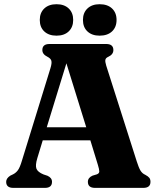

<svg xmlns="http://www.w3.org/2000/svg" viewBox="-20 -914 766 934"><path d="M233 -29.5Q233 0 198.5 0H45Q10 0 10 -29.5Q10 -46.5 30 -59.5L43.5 -66Q57.5 -73 67.2 -86.2Q77 -99.5 87 -133.5L225.5 -582.5Q233 -607 229.8 -618.5Q226.5 -630 210.5 -638Q186 -650 186 -670.5Q186 -700 221 -700H496.5Q531.5 -700 531.5 -670.5Q531.5 -649 506.5 -637.5Q495 -632.5 492.8 -623.8Q490.5 -615 496.5 -595.5L645.5 -128Q655 -98 663.5 -84Q672 -70 687 -63.5Q701 -56 706.5 -48.8Q712 -41.5 712 -29.5Q712 0 677 0H442.5Q407.5 0 407.5 -29.5Q407.5 -49.5 430 -59.5L451.5 -66Q463 -70.5 463 -80.2Q463 -90 456 -112.5L419.5 -231.5H188L161.5 -144.5Q151 -110 157.2 -93.5Q163.5 -77 191.5 -65.5L211 -59Q233 -49 233 -29.5ZM207.5 -295H399.5L303 -606ZM255 -740.5Q217.5 -740.5 195.5 -761Q173.5 -781.5 173.5 -817Q173.5 -852 195.5 -872.8Q217.5 -893.5 255 -893.5Q292.5 -893.5 314.2 -872.8Q336 -852 336 -817Q336 -782 314.2 -761.2Q292.5 -740.5 255 -740.5ZM464.5 -740.5Q427.5 -740.5 405.5 -761Q383.5 -781.5 383.5 -817Q383.5 -852 405.5 -872.8Q427.5 -893.5 464.5 -893.5Q503 -893.5 525 -872.8Q547 -852 547 -817Q547 -782 525 -761.2Q503 -740.5 464.5 -740.5Z"/></svg>

Font: Fraunces 72pt Soft
Style: Bold
Weight: 700
Version: Version 1.000;[b76b70a41]